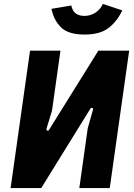

<svg xmlns="http://www.w3.org/2000/svg" viewBox="-20 -958 685 978"><path d="M34 0 133 -700H288L245 -395L217 -303Q215 -296 220.5 -293Q226 -290 230 -297L481 -700H638L539 0H384L427 -305L453 -397Q456 -405 450.5 -408Q445 -411 440 -404L190 0ZM411 -782Q328 -782 291 -818.5Q254 -855 242 -913L343 -930Q349 -902 366 -889.5Q383 -877 409 -877Q441 -877 466 -893.5Q491 -910 504 -938L603 -905Q575 -847 531.5 -814.5Q488 -782 411 -782Z"/></svg>

Font: Finlandica
Style: Italic
Weight: 400
Italic angle: -8°
Designer: Niklas Ekholm, Juho Hiilivirta, Jaakko Suomalainen
Foundry: Helsinki Type Studio
Version: Version 1.064